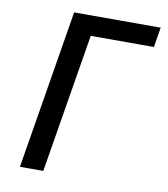

<svg xmlns="http://www.w3.org/2000/svg" viewBox="-82 -805 765 874"><g transform="rotate(10 300.0 -367.5)"><path d="M69 0 190 -735H590L575 -643H283L177 0Z"/></g></svg>

Font: Iosevka Aile Semibold
Style: Italic
Weight: 600
Italic angle: -9°
Designer: Belleve Invis
Foundry: Belleve Invis
Version: Version 31.1.0; ttfautohint (v1.8.4)